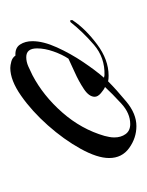

<svg xmlns="http://www.w3.org/2000/svg" viewBox="24 -582 285 373"><g transform="rotate(-90 166.5 -395.5)"><path d="M108 -273Q85 -273 65.5 -287Q46 -301 46 -326Q46 -349 64 -381.5Q82 -414 109.5 -445Q137 -476 167 -497Q197 -518 221 -518Q226 -518 233.5 -516Q241 -514 245 -508Q260 -509 266.5 -499Q273 -489 273 -475Q273 -454 261 -427.5Q249 -401 232.5 -376.5Q216 -352 202 -336L207 -335Q241 -334 266 -355.5Q291 -377 310 -401Q311 -401 311.5 -401.5Q312 -402 312 -402Q314 -402 314 -398Q314 -397 313 -396Q297 -372 267 -349.5Q237 -327 206 -327Q199 -327 195 -328Q179 -312 155.5 -292.5Q132 -273 108 -273ZM112 -285Q133 -285 152 -302.5Q171 -320 184 -334Q179 -336 172 -342Q165 -348 165 -354Q165 -365 180 -375Q195 -385 213 -393Q231 -401 239 -405Q247 -417 253 -434Q259 -451 259 -466Q259 -487 242 -487Q233 -487 224 -483Q215 -479 207 -475Q167 -454 134.5 -417Q102 -380 89 -335Q88 -331 87 -326Q86 -321 86 -316Q86 -303 92.5 -294Q99 -285 112 -285Z"/></g></svg>

Font: Caramel
Style: Regular
Weight: 400
Designer: Robert E. Leuschke
Foundry: Robert E. Leuschke
Version: Version 1.010